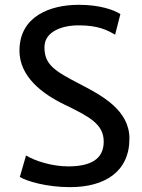

<svg xmlns="http://www.w3.org/2000/svg" viewBox="-20 -771 593 799"><path d="M62.5 -34.7C88.9 -17.6 173.3 7.8 271 7.8C416.5 7.8 518.6 -56.6 518.6 -194.3C518.6 -310.5 408.7 -371.6 313 -420.9C206.1 -476.1 165 -502 165 -574.7C165 -638.7 236.3 -665.5 306.6 -665.5C386.7 -665.5 424.8 -647 459 -626.5L481 -712.4C455.1 -729 397.9 -751 308.1 -751C187.5 -751 61 -702.6 61 -560.1C61 -452.6 154.8 -381.3 247.1 -336.4C351.6 -285.6 411.6 -254.9 411.6 -181.6C411.6 -108.4 356.9 -78.6 263.7 -78.6C195.8 -78.6 125 -101.6 88.4 -124Z"/></svg>

Font: Merriweather Sans
Style: Regular
Weight: 400
Designer: Eben Sorkin ( eben@eyebytes.com )
Foundry: Eben Sorkin
Version: Version 1.003